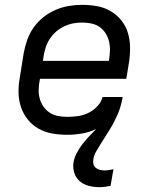

<svg xmlns="http://www.w3.org/2000/svg" viewBox="-20 -548 640 792"><path d="M390 224Q367 224 346 218.5Q325 213 309.5 200Q294 187 287 166.5Q280 146 283 123Q286 104 296 84.5Q306 65 319 48Q332 31 347 15Q362 -1 377 -16Q348 -2 317.5 3Q287 8 257 8Q225 8 194.5 2.5Q164 -3 138.5 -17.5Q113 -32 94.5 -55Q76 -78 66.5 -106.5Q57 -135 56.5 -166.5Q56 -198 62 -230L78 -330Q83 -357 92.5 -384Q102 -411 119 -435Q136 -459 159.5 -477.5Q183 -496 210 -507.5Q237 -519 264.5 -523.5Q292 -528 319 -528Q351 -528 381 -522.5Q411 -517 436.5 -502Q462 -487 480.5 -464Q499 -441 507.5 -412.5Q516 -384 516.5 -353Q517 -322 512 -290L501 -223H145L144 -218Q140 -198 139.5 -178.5Q139 -159 144 -141Q149 -123 159.5 -108Q170 -93 185.5 -83Q201 -73 219.5 -69.5Q238 -66 258 -66Q279 -66 301 -69Q323 -72 344 -82Q365 -92 381.5 -109.5Q398 -127 403 -148H486Q483 -131 478.5 -114Q474 -97 467 -80.5Q460 -64 452 -48Q444 -32 434.5 -16.5Q425 -1 415 14.5Q405 30 395.5 45.5Q386 61 376.5 77Q367 93 365 110Q363 120 365.5 129Q368 138 375 144Q382 150 391.5 152.5Q401 155 411 155Q420 155 429.5 153.5Q439 152 448 150L436 219Q425 221 413 222.5Q401 224 390 224ZM157 -297H429L430 -302Q433 -322 433.5 -341Q434 -360 429.5 -378Q425 -396 415 -411.5Q405 -427 390.5 -437Q376 -447 357 -451Q338 -455 319 -455Q300 -455 281.5 -451.5Q263 -448 245 -439.5Q227 -431 212 -418Q197 -405 186 -388.5Q175 -372 169 -354Q163 -336 160 -318Z"/></svg>

Font: Iosevka Custom Oblique
Style: Regular
Weight: 400
Italic angle: -9°
Designer: Belleve Invis
Foundry: Belleve Invis
Version: Version 27.0.1